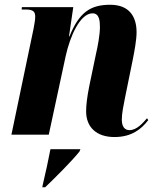

<svg xmlns="http://www.w3.org/2000/svg" viewBox="-20 -566 661 807"><path d="M461 10C533 10 574 -23 603 -61L598 -69C581 -50 556 -19 524 -19C504 -19 492 -34 492 -63C492 -91 499 -121 506 -158L538 -315C545 -351 554 -397 554 -431C554 -493 526 -546 443 -546C361 -546 313 -515 272 -413H270L288 -536H72L71 -526H89C123 -526 128 -514 128 -495C128 -482 124 -462 121 -445L28 0H185L256 -330C274 -412 316 -510 369 -510C398 -510 400 -477 400 -452C400 -419 390 -367 384 -342L355 -203C346 -158 342 -124 342 -98C342 -31 386 10 461 10ZM159 214 158 221H170C212 181 283 110 314 71L318 61H192C183 109 173 154 159 214Z"/></svg>

Font: Noto Serif Display Condensed ExtraBold
Style: Italic
Weight: 800
Width: 3
Italic angle: -12°
Designer: Monotype Design Team
Foundry: Monotype Imaging Inc.
Version: Version 2.009